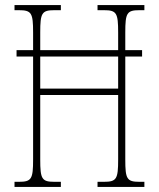

<svg xmlns="http://www.w3.org/2000/svg" viewBox="-20 -734 623 754"><path d="M37 0H219V-20H194C144 -20 138 -31 138 -108V-361H444V-108C444 -31 438 -20 388 -20H363V0H547V-20H528C478 -20 472 -31 472 -108V-512H538V-537H472V-606C472 -683 478 -694 528 -694H547V-714H363V-694H388C438 -694 444 -683 444 -606V-537H138V-606C138 -683 144 -694 194 -694H219V-714H37V-694H54C104 -694 110 -683 110 -606V-537H45V-512H110V-108C110 -31 104 -20 54 -20H37ZM138 -386V-512H444V-386Z"/></svg>

Font: Noto Serif Bengali ExtraCondensed Thin
Style: Regular
Weight: 100
Width: 2
Designer: Juan Bruce, Universal Thirst, Indian Type Foundry and the Monotype Design Team.
Foundry: Monotype Imaging Inc.
Version: Version 2.003